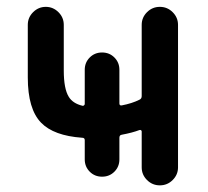

<svg xmlns="http://www.w3.org/2000/svg" viewBox="-20 -565 609 563"><path d="M330.1 -261.7Q330.1 -254.9 336.9 -255.9Q367.2 -261.7 388.7 -272.5Q395.5 -275.4 395.5 -283.2V-492.2Q395.5 -513.7 411.1 -529.3Q426.8 -544.9 448.7 -544.9Q470.7 -544.9 486.3 -529.3Q502 -513.7 502 -492.2V-74.2Q502 -52.7 486.3 -37.1Q470.7 -21.5 448.7 -21.5Q426.8 -21.5 411.1 -37.1Q395.5 -52.7 395.5 -74.2V-179.7Q395.5 -181.6 393.6 -183.1Q391.6 -184.6 388.7 -183.6Q368.2 -175.8 336.9 -169.9Q330.1 -168.9 330.1 -161.1V-97.7Q330.1 -76.2 315.4 -61.5Q300.8 -46.9 279.3 -46.9Q257.8 -46.9 243.2 -61.5Q228.5 -76.2 228.5 -97.7V-154.3Q228.5 -161.1 220.7 -161.1Q137.7 -167 100.6 -205.1Q61.5 -245.1 61.5 -337.9V-492.2Q61.5 -513.7 77.1 -529.3Q92.8 -544.9 114.3 -544.9Q135.7 -544.9 151.4 -529.3Q167 -513.7 167 -492.2V-358.4Q167 -304.7 181.6 -281.2Q193.4 -261.7 221.7 -254.9Q223.6 -253.9 226.1 -255.9Q228.5 -257.8 228.5 -259.8V-360.4Q228.5 -381.8 243.2 -396.5Q257.8 -411.1 279.3 -411.1Q300.8 -411.1 315.4 -396.5Q330.1 -381.8 330.1 -360.4Z"/></svg>

Font: Gen Jyuu Gothic P Medium
Style: Regular
Weight: 500
Designer: [Source Han Sans]
Ryoko NISHIZUKA  (kana & ideographs); Paul D. Hunt (Latin, Greek & Cyrillic); Wenlong ZHANG  (bopomofo
Version: Version 1.002.20150607